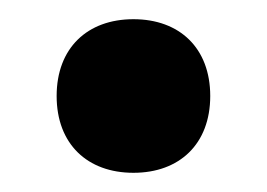

<svg xmlns="http://www.w3.org/2000/svg" viewBox="-20 -169 278 200"><path d="M119 11C167 11 199 -19 199 -69C199 -119 167 -149 119 -149C71 -149 39 -119 39 -69C39 -19 71 11 119 11Z"/></svg>

Font: Easer Grotesk Medium
Style: Regular
Weight: 500
Designer: Boardeaser, Bonnie Shaver-Troup, Thomas Jockin
Foundry: Lexend
Version: Version 1.001;Glyphs 3.1.2 (3151)